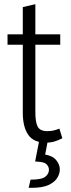

<svg xmlns="http://www.w3.org/2000/svg" viewBox="-20 -674 340 918"><path d="M16 -460V-510H89V-640L149 -654V-510H268V-460H149V-138Q149 -89 160.5 -68Q172 -47 206 -47Q224 -47 236 -50Q248 -53 264 -59L278 -13Q259 -3 240.5 2.5Q222 8 200 8Q141 8 115 -29.5Q89 -67 89 -135V-460ZM117 224 126 185Q179 185 196.5 171Q214 157 214 138Q214 124 204 113Q194 102 171 100L148 98L170 -15L210 -9L196 65Q232 71 249 92Q266 113 266 136Q266 157 253.5 177Q241 197 212 210.5Q183 224 132 224Z"/></svg>

Font: Radio Canada Condensed Light
Style: Regular
Weight: 300
Width: 3
Designer: Charles Daoud, Etienne Aubert Bonn, Alexandre Saumier Demers, Jacques Le Bailly
Foundry: Radio-Canada
Version: Version 2.104; ttfautohint (v1.8.4.7-5d5b);gftools[0.9.28.de